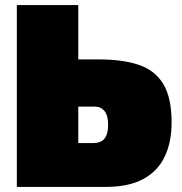

<svg xmlns="http://www.w3.org/2000/svg" viewBox="-20 -733 715 753"><path d="M395 0H46V-713H287V-500H368Q460.5 -500 524 -478.8Q587.5 -457.5 620.2 -403.8Q653 -350 653 -253Q653 -176.5 626.5 -119.8Q600 -63 543 -31.5Q486 0 395 0ZM287 -172H345Q376.5 -172 390.2 -190Q404 -208 404 -244Q404 -279.5 390 -297.2Q376 -315 351 -315H287Z"/></svg>

Font: Commissioner Black
Style: Regular
Weight: 900
Designer: Kostas Bartsokas
Foundry: Kostas Bartsokas
Version: Version 1.000; ttfautohint (v1.8.3)